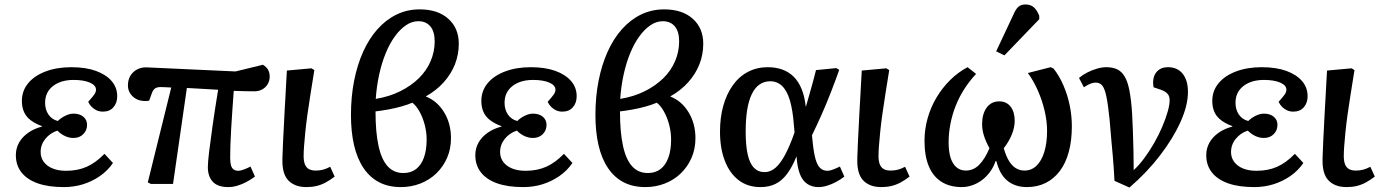

<svg xmlns="http://www.w3.org/2000/svg" viewBox="-20 -824 6216 860"><path d="M266 14Q196 14 148.5 -3Q101 -20 76 -52Q51 -84 51 -129Q51 -160 65.5 -185.5Q80 -211 106.5 -229.5Q133 -248 168 -257V-259Q138 -270 117.5 -285.5Q97 -301 87.5 -322.5Q78 -344 78 -372Q78 -417 106 -451Q134 -485 184.5 -504Q235 -523 299 -523Q364 -523 409.5 -506.5Q455 -490 480 -461Q505 -432 505 -393Q505 -363 488 -343.5Q471 -324 441 -324Q426 -324 413.5 -329.5Q401 -335 391 -345Q381 -355 375 -368Q395 -390 402.5 -401Q410 -412 410 -422Q410 -442 382.5 -454Q355 -466 309 -466Q271 -466 242.5 -453.5Q214 -441 198 -418.5Q182 -396 182 -364Q182 -333 197 -311Q212 -289 239 -282Q253 -296 272.5 -305.5Q292 -315 309 -315Q337 -315 353.5 -301Q370 -287 370 -265Q370 -240 353 -223Q336 -206 309 -206Q290 -206 271.5 -214.5Q253 -223 237 -239Q204 -228 183 -202Q162 -176 162 -143Q162 -118 176 -99Q190 -80 215.5 -69.5Q241 -59 276 -59Q328 -59 368.5 -77Q409 -95 448 -135L486 -94Q462 -59 427 -35Q392 -11 351.5 1.5Q311 14 266 14Z M1002 14Q956 14 933.5 -9.5Q911 -33 911 -76Q911 -97 916.5 -143Q922 -189 932 -259.5Q942 -330 957 -422Q922 -424 887.5 -426Q853 -428 817 -430L755 0H656L642 -7L747 -432Q729 -433 717.5 -433.5Q706 -434 699 -434Q683 -434 674 -427.5Q665 -421 660 -406L648 -373Q630 -370 613 -373Q596 -376 583 -385Q570 -394 561.5 -408.5Q553 -423 553 -441Q553 -467 564.5 -485.5Q576 -504 596 -514Q616 -524 642 -522L1035 -504L1158 -534Q1175 -523 1181.5 -510Q1188 -497 1188 -482Q1188 -462 1179 -447Q1170 -432 1154.5 -423.5Q1139 -415 1120 -415Q1106 -415 1080.5 -415.5Q1055 -416 1027 -417Q1024 -377 1021 -333.5Q1018 -290 1015.5 -248Q1013 -206 1012 -172.5Q1011 -139 1011 -117Q1011 -97 1014.5 -84Q1018 -71 1026.5 -65Q1035 -59 1048 -59Q1057 -59 1073 -65Q1089 -71 1102 -78L1122 -33Q1103 -19 1083 -8.5Q1063 2 1042.5 8Q1022 14 1002 14Z M1353 14Q1324 14 1303.5 5.5Q1283 -3 1270 -17.5Q1257 -32 1251 -53.5Q1245 -75 1245 -100Q1245 -106 1245 -113.5Q1245 -121 1245.5 -131Q1246 -141 1246.5 -153.5Q1247 -166 1247.5 -180.5Q1248 -195 1249 -212.5Q1250 -230 1251 -249.5Q1252 -269 1253 -291Q1254 -313 1255.5 -338Q1257 -363 1258.5 -390Q1260 -417 1261.5 -446.5Q1263 -476 1265 -508L1375 -518L1388 -510Q1379 -454 1371 -404Q1363 -354 1357 -311Q1351 -268 1347.5 -232.5Q1344 -197 1342 -170.5Q1340 -144 1340 -125Q1340 -103 1345.5 -88.5Q1351 -74 1363 -67Q1375 -60 1394 -60Q1412 -60 1427 -64Q1442 -68 1459 -77L1479 -33Q1458 -17 1438.5 -6.5Q1419 4 1398 9Q1377 14 1353 14Z M1776 14Q1720 14 1678.5 -7.5Q1637 -29 1608.5 -71Q1580 -113 1566 -173Q1552 -233 1552 -309Q1552 -390 1566 -461.5Q1580 -533 1606.5 -592Q1633 -651 1671 -693.5Q1709 -736 1756.5 -759Q1804 -782 1860 -782Q1941 -782 1988 -740Q2035 -698 2035 -628Q2035 -580 2018 -536.5Q2001 -493 1968 -456Q1935 -419 1887 -392Q1938 -372 1969 -321.5Q2000 -271 2000 -205Q2000 -157 1982.5 -117Q1965 -77 1934.5 -47.5Q1904 -18 1863 -2Q1822 14 1776 14ZM1787 -49Q1821 -49 1844 -67Q1867 -85 1879 -118.5Q1891 -152 1891 -199Q1891 -232 1882.5 -264.5Q1874 -297 1859.5 -323.5Q1845 -350 1827 -364Q1806 -355 1777.5 -347Q1749 -339 1718.5 -333.5Q1688 -328 1662 -325Q1662 -232 1675.5 -170.5Q1689 -109 1716.5 -79Q1744 -49 1787 -49ZM1663 -381Q1724 -391 1773 -415.5Q1822 -440 1856.5 -474Q1891 -508 1909 -550.5Q1927 -593 1927 -638Q1927 -683 1907.5 -706Q1888 -729 1854 -729Q1825 -729 1798.5 -711Q1772 -693 1749 -661.5Q1726 -630 1708 -586.5Q1690 -543 1678.5 -490.5Q1667 -438 1663 -381Z M2324 14Q2254 14 2206.5 -3Q2159 -20 2134 -52Q2109 -84 2109 -129Q2109 -160 2123.5 -185.5Q2138 -211 2164.5 -229.5Q2191 -248 2226 -257V-259Q2196 -270 2175.5 -285.5Q2155 -301 2145.5 -322.5Q2136 -344 2136 -372Q2136 -417 2164 -451Q2192 -485 2242.5 -504Q2293 -523 2357 -523Q2422 -523 2467.5 -506.5Q2513 -490 2538 -461Q2563 -432 2563 -393Q2563 -363 2546 -343.5Q2529 -324 2499 -324Q2484 -324 2471.5 -329.5Q2459 -335 2449 -345Q2439 -355 2433 -368Q2453 -390 2460.5 -401Q2468 -412 2468 -422Q2468 -442 2440.5 -454Q2413 -466 2367 -466Q2329 -466 2300.5 -453.5Q2272 -441 2256 -418.5Q2240 -396 2240 -364Q2240 -333 2255 -311Q2270 -289 2297 -282Q2311 -296 2330.5 -305.5Q2350 -315 2367 -315Q2395 -315 2411.5 -301Q2428 -287 2428 -265Q2428 -240 2411 -223Q2394 -206 2367 -206Q2348 -206 2329.5 -214.5Q2311 -223 2295 -239Q2262 -228 2241 -202Q2220 -176 2220 -143Q2220 -118 2234 -99Q2248 -80 2273.5 -69.5Q2299 -59 2334 -59Q2386 -59 2426.5 -77Q2467 -95 2506 -135L2544 -94Q2520 -59 2485 -35Q2450 -11 2409.5 1.5Q2369 14 2324 14Z M2871 14Q2815 14 2773.5 -7.5Q2732 -29 2703.5 -71Q2675 -113 2661 -173Q2647 -233 2647 -309Q2647 -390 2661 -461.5Q2675 -533 2701.5 -592Q2728 -651 2766 -693.5Q2804 -736 2851.5 -759Q2899 -782 2955 -782Q3036 -782 3083 -740Q3130 -698 3130 -628Q3130 -580 3113 -536.5Q3096 -493 3063 -456Q3030 -419 2982 -392Q3033 -372 3064 -321.5Q3095 -271 3095 -205Q3095 -157 3077.5 -117Q3060 -77 3029.5 -47.5Q2999 -18 2958 -2Q2917 14 2871 14ZM2882 -49Q2916 -49 2939 -67Q2962 -85 2974 -118.5Q2986 -152 2986 -199Q2986 -232 2977.5 -264.5Q2969 -297 2954.5 -323.5Q2940 -350 2922 -364Q2901 -355 2872.5 -347Q2844 -339 2813.5 -333.5Q2783 -328 2757 -325Q2757 -232 2770.5 -170.5Q2784 -109 2811.5 -79Q2839 -49 2882 -49ZM2758 -381Q2819 -391 2868 -415.5Q2917 -440 2951.5 -474Q2986 -508 3004 -550.5Q3022 -593 3022 -638Q3022 -683 3002.5 -706Q2983 -729 2949 -729Q2920 -729 2893.5 -711Q2867 -693 2844 -661.5Q2821 -630 2803 -586.5Q2785 -543 2773.5 -490.5Q2762 -438 2758 -381Z M3386 14Q3329 14 3288.5 -17Q3248 -48 3226.5 -104Q3205 -160 3205 -234Q3205 -297 3219.5 -349.5Q3234 -402 3262 -441.5Q3290 -481 3330 -502Q3370 -523 3419 -523Q3455 -523 3484 -512.5Q3513 -502 3534.5 -481Q3556 -460 3570 -426.5Q3584 -393 3589 -347H3590Q3597 -371 3604.5 -397.5Q3612 -424 3620 -452.5Q3628 -481 3635 -510L3726 -519L3739 -511Q3722 -463 3702 -411.5Q3682 -360 3660 -310.5Q3638 -261 3617 -218L3620 -188Q3625 -139 3633 -111Q3641 -83 3654 -71Q3667 -59 3687 -59Q3697 -59 3712.5 -65Q3728 -71 3742 -78L3762 -33Q3744 -19 3724 -8.5Q3704 2 3684 8Q3664 14 3646 14Q3617 14 3595.5 -0.5Q3574 -15 3562.5 -45.5Q3551 -76 3548 -122H3547Q3528 -75 3505 -44.5Q3482 -14 3453 0Q3424 14 3386 14ZM3405 -53Q3431 -53 3453.5 -72.5Q3476 -92 3497 -131.5Q3518 -171 3539 -231L3536 -263Q3531 -331 3518 -374.5Q3505 -418 3483 -439Q3461 -460 3430 -460Q3403 -460 3382 -445.5Q3361 -431 3347 -401.5Q3333 -372 3326.5 -330.5Q3320 -289 3320 -234Q3320 -173 3329 -132.5Q3338 -92 3357 -72.5Q3376 -53 3405 -53Z M3928 14Q3899 14 3878.5 5.5Q3858 -3 3845 -17.5Q3832 -32 3826 -53.5Q3820 -75 3820 -100Q3820 -106 3820 -113.5Q3820 -121 3820.5 -131Q3821 -141 3821.5 -153.5Q3822 -166 3822.5 -180.5Q3823 -195 3824 -212.5Q3825 -230 3826 -249.5Q3827 -269 3828 -291Q3829 -313 3830.5 -338Q3832 -363 3833.5 -390Q3835 -417 3836.5 -446.5Q3838 -476 3840 -508L3950 -518L3963 -510Q3954 -454 3946 -404Q3938 -354 3932 -311Q3926 -268 3922.5 -232.5Q3919 -197 3917 -170.5Q3915 -144 3915 -125Q3915 -103 3920.5 -88.5Q3926 -74 3938 -67Q3950 -60 3969 -60Q3987 -60 4002 -64Q4017 -68 4034 -77L4054 -33Q4033 -17 4013.5 -6.5Q3994 4 3973 9Q3952 14 3928 14Z M4288 14Q4234 14 4196.5 -10Q4159 -34 4140 -80Q4121 -126 4121 -193Q4121 -245 4135 -294.5Q4149 -344 4175 -387.5Q4201 -431 4236.5 -466Q4272 -501 4314 -523L4352 -493Q4323 -462 4299.5 -425.5Q4276 -389 4260.5 -349.5Q4245 -310 4237 -268.5Q4229 -227 4229 -186Q4229 -145 4238 -117Q4247 -89 4264.5 -74.5Q4282 -60 4306 -60Q4323 -60 4338 -66.5Q4353 -73 4365.5 -85.5Q4378 -98 4390 -117Q4402 -136 4412 -160Q4395 -191 4387 -217Q4379 -243 4379 -267Q4379 -314 4399.5 -342Q4420 -370 4456 -370Q4488 -370 4506.5 -346.5Q4525 -323 4525 -283Q4525 -254 4512.5 -222.5Q4500 -191 4476 -160Q4486 -125 4499.5 -103Q4513 -81 4530.5 -70.5Q4548 -60 4569 -60Q4600 -60 4622.5 -81.5Q4645 -103 4657.5 -143Q4670 -183 4670 -239Q4670 -281 4659 -328Q4648 -375 4628.5 -419Q4609 -463 4584 -497L4686 -523L4699 -517Q4725 -484 4743.5 -441Q4762 -398 4771.5 -351.5Q4781 -305 4781 -258Q4781 -195 4767.5 -144.5Q4754 -94 4727.5 -58.5Q4701 -23 4663.5 -4.5Q4626 14 4580 14Q4553 14 4530.5 6.5Q4508 -1 4490.5 -16Q4473 -31 4461.5 -52.5Q4450 -74 4443 -102H4439Q4431 -77 4415.5 -55.5Q4400 -34 4380 -18.5Q4360 -3 4336 5.5Q4312 14 4288 14ZM4479 -576 4442 -594 4519 -758Q4530 -784 4542 -794Q4554 -804 4573 -804Q4596 -804 4610.5 -791.5Q4625 -779 4635 -753V-738Z M5039 16 4972 -14Q4970 -47 4968.5 -72Q4967 -97 4964.5 -124Q4962 -151 4958.5 -189.5Q4955 -228 4950 -289Q4943 -357 4935.5 -392.5Q4928 -428 4917 -441Q4906 -454 4888 -454Q4877 -454 4865 -449.5Q4853 -445 4835 -433L4813 -475Q4830 -489 4850.5 -499.5Q4871 -510 4893.5 -516.5Q4916 -523 4935 -523Q4964 -523 4984 -513.5Q5004 -504 5017.5 -481.5Q5031 -459 5039 -418Q5047 -377 5051 -314Q5053 -277 5054.5 -234Q5056 -191 5057 -147Q5058 -103 5058 -62Q5083 -85 5106.5 -117Q5130 -149 5150.5 -185Q5171 -221 5186 -256.5Q5201 -292 5210 -323Q5219 -354 5219 -375Q5219 -393 5210 -403.5Q5201 -414 5180 -422L5147 -433Q5140 -474 5158 -498.5Q5176 -523 5212 -523Q5254 -523 5277.5 -493.5Q5301 -464 5301 -412Q5301 -352 5268 -278.5Q5235 -205 5176.5 -128.5Q5118 -52 5039 16Z M5598 14Q5528 14 5480.5 -3Q5433 -20 5408 -52Q5383 -84 5383 -129Q5383 -160 5397.5 -185.5Q5412 -211 5438.5 -229.5Q5465 -248 5500 -257V-259Q5470 -270 5449.5 -285.5Q5429 -301 5419.5 -322.5Q5410 -344 5410 -372Q5410 -417 5438 -451Q5466 -485 5516.5 -504Q5567 -523 5631 -523Q5696 -523 5741.5 -506.5Q5787 -490 5812 -461Q5837 -432 5837 -393Q5837 -363 5820 -343.5Q5803 -324 5773 -324Q5758 -324 5745.5 -329.5Q5733 -335 5723 -345Q5713 -355 5707 -368Q5727 -390 5734.5 -401Q5742 -412 5742 -422Q5742 -442 5714.5 -454Q5687 -466 5641 -466Q5603 -466 5574.5 -453.5Q5546 -441 5530 -418.5Q5514 -396 5514 -364Q5514 -333 5529 -311Q5544 -289 5571 -282Q5585 -296 5604.5 -305.5Q5624 -315 5641 -315Q5669 -315 5685.5 -301Q5702 -287 5702 -265Q5702 -240 5685 -223Q5668 -206 5641 -206Q5622 -206 5603.5 -214.5Q5585 -223 5569 -239Q5536 -228 5515 -202Q5494 -176 5494 -143Q5494 -118 5508 -99Q5522 -80 5547.5 -69.5Q5573 -59 5608 -59Q5660 -59 5700.5 -77Q5741 -95 5780 -135L5818 -94Q5794 -59 5759 -35Q5724 -11 5683.5 1.5Q5643 14 5598 14Z M6012 14Q5983 14 5962.5 5.5Q5942 -3 5929 -17.5Q5916 -32 5910 -53.5Q5904 -75 5904 -100Q5904 -106 5904 -113.5Q5904 -121 5904.5 -131Q5905 -141 5905.5 -153.5Q5906 -166 5906.5 -180.5Q5907 -195 5908 -212.5Q5909 -230 5910 -249.5Q5911 -269 5912 -291Q5913 -313 5914.5 -338Q5916 -363 5917.5 -390Q5919 -417 5920.5 -446.5Q5922 -476 5924 -508L6034 -518L6047 -510Q6038 -454 6030 -404Q6022 -354 6016 -311Q6010 -268 6006.5 -232.5Q6003 -197 6001 -170.5Q5999 -144 5999 -125Q5999 -103 6004.5 -88.5Q6010 -74 6022 -67Q6034 -60 6053 -60Q6071 -60 6086 -64Q6101 -68 6118 -77L6138 -33Q6117 -17 6097.5 -6.5Q6078 4 6057 9Q6036 14 6012 14Z"/></svg>

Font: Literata Medium
Style: Italic
Weight: 500
Italic angle: -2°
Designer: Latin by Veronika Burian and Jose Scaglione. Greek by Irene Vlachou. Cyrillic by Vera Evstafieva
Foundry: TypeTogether
Version: Version 3.103;gftools[0.9.29]